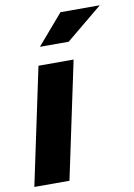

<svg xmlns="http://www.w3.org/2000/svg" viewBox="-92 -802 598 856"><g transform="rotate(-10 207.0 -373.5)"><path d="M264 -529 152 0H-7L105 -529ZM243 -747H421L256 -611H126Z"/></g></svg>

Font: Red Hat Display Black
Style: Italic
Weight: 900
Italic angle: -12°
Designer: Pentagram / MCKL
Foundry: Pentagram / MCKL
Version: Version 1.003; Red Hat Display Black Italic